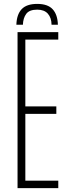

<svg xmlns="http://www.w3.org/2000/svg" viewBox="-20 -965 354 985"><path d="M171 -945Q225 -945 250.2 -917.5Q275.5 -890 277 -838H244.5Q244 -874 225.5 -894.8Q207 -915.5 171 -915.5Q130.5 -915.5 114.5 -893.8Q98.5 -872 97.5 -838H64Q65.5 -890.5 91 -917.8Q116.5 -945 171 -945ZM70 0V-800H279V-762H110V-419H269V-381H110V-38H279V0Z"/></svg>

Font: Big Shoulders Text Thin Thin
Style: Regular
Weight: 250
Version: Version 2.002